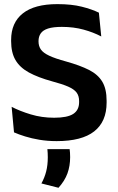

<svg xmlns="http://www.w3.org/2000/svg" viewBox="-20 -672 573 932"><path d="M255 13Q210.5 13 171.8 6.5Q133 0 101.8 -9.8Q70.5 -19.5 48 -29.5L36.5 -153.5Q75.5 -133 129 -116.8Q182.5 -100.5 243 -100.5Q307 -100.5 335.5 -119Q364 -137.5 364 -176V-181.5Q364 -206.5 351.8 -222.8Q339.5 -239 311 -251.5Q282.5 -264 233.5 -277Q164.5 -296 120.2 -320.2Q76 -344.5 55 -380.8Q34 -417 34 -472V-478Q34 -562 90.8 -607Q147.5 -652 258.5 -652Q327.5 -652 377 -639.5Q426.5 -627 460 -610.5L471.5 -495Q434 -515 385.8 -528.2Q337.5 -541.5 280.5 -541.5Q238 -541.5 213.2 -533.5Q188.5 -525.5 177.8 -510Q167 -494.5 167 -472.5V-471Q167 -448.5 178.2 -432Q189.5 -415.5 218.5 -401.8Q247.5 -388 301 -373.5Q369 -354.5 412.2 -332.5Q455.5 -310.5 476.5 -275.5Q497.5 -240.5 497.5 -183V-174Q497.5 -81.5 437.2 -34.2Q377 13 255 13ZM318 52Q319 59.5 319.8 69.5Q320.5 79.5 320.5 90.5Q320.5 133.5 307.5 169.5Q294.5 205.5 264 239.5L181 218.5Q196.5 190.5 204.2 160Q212 129.5 212 91.5Q212 81 211.5 71.5Q211 62 210 52Z"/></svg>

Font: Anek Latin SemiBold
Style: Regular
Weight: 600
Designer: Yesha Goshar
Foundry: Ek Type
Version: Version 1.003